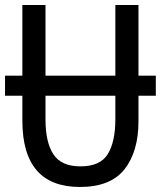

<svg xmlns="http://www.w3.org/2000/svg" viewBox="-20 -734 640 764"><path d="M600 -353H531V-252Q531 -131 475.5 -60.5Q420 10 298 10Q69 10 69 -254V-353H0V-433H69V-714H161V-433H439V-714H531V-433H600ZM439 -353H161V-259Q161 -168 192.5 -120Q224 -72 300 -72Q379 -72 409 -121Q439 -170 439 -260Z"/></svg>

Font: Noto Sans Mono UI
Style: Regular
Weight: 400
Monospace: yes
Designer: Monotype Design team
Foundry: Monotype Imaging Inc.
Version: Version 1.000